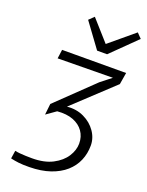

<svg xmlns="http://www.w3.org/2000/svg" viewBox="-183 -1098 911 1193"><g transform="rotate(20 272.5 -501.5)"><path d="M166 7Q122 7.5 95.2 4.2Q68.5 1 42 -5L50 -58Q64 -55 82.5 -53.2Q101 -51.5 121.8 -50.8Q142.5 -50 163 -50Q244.5 -50 299 -78.5Q353.5 -107 380.8 -149.8Q408 -192.5 408 -236Q408 -281.5 384.2 -315.5Q360.5 -349.5 316.5 -366.5Q272.5 -383.5 211 -378L147 -333L155 -406L395 -637L465 -692L101 -688L109 -747L532 -748L519 -670L258 -426Q320 -432 370.2 -408Q420.5 -384 450.2 -341.2Q480 -298.5 480 -249Q480 -196 460.5 -150Q441 -104 401.8 -69.2Q362.5 -34.5 303.8 -14.2Q245 6 166 7ZM381 -817H315L197 -978L230 -1010L351 -874L514 -1010L545 -978Z"/></g></svg>

Font: Merriweather Sans Variable Regular
Style: Italic
Weight: 300
Italic angle: -8°
Designer: Eben Sorkin
Foundry: Eben Sorkin
Version: Version 2.001